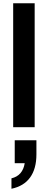

<svg xmlns="http://www.w3.org/2000/svg" viewBox="-20 -777 292 1173"><path d="M60.5 -757H191.8V0H60.5ZM131 220H70V80H202.5V166.2Q202.5 253.8 164 307.1Q125.5 360.5 50 376.2V312.5Q84.5 304.5 104.9 280.9Q125.2 257.2 131 220Z"/></svg>

Font: Trafiko Sans Variable
Style: Regular
Weight: 400
Designer: Gumpita Rahayu / Trafiko
Foundry: Tokotype / Trafiko
Version: Version 0.001;FEAKit 1.0